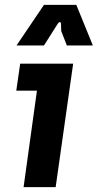

<svg xmlns="http://www.w3.org/2000/svg" viewBox="-20 -770 402 790"><path d="M77 0 132 -397H47L63 -508H281L209 0ZM48 -583 161 -750H294L362 -583H255L232 -642L231 -671Q231 -678 227 -679Q223 -680 218 -673L161 -583Z"/></svg>

Font: Finlandica SemiBold
Style: Italic
Weight: 600
Italic angle: -8°
Designer: Niklas Ekholm, Juho Hiilivirta, Jaakko Suomalainen
Foundry: Helsinki Type Studio
Version: Version 1.063